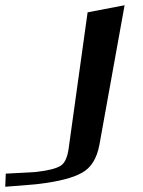

<svg xmlns="http://www.w3.org/2000/svg" viewBox="-122 -671 545 732"><path d="M353 -651 212 -624 139 -100C134 -69 124 -48 109 -39C93 -29 64 -21 20 -16C18 -15 -22 -13 -100 -9L-102 41C-28 35 16 32 28 30C102 21 156 7 190 -12C225 -31 247 -66 257 -119Z"/></svg>

Font: Gamestation Warped
Style: Italic
Weight: 400
Designer: Jonas Hecksher
Foundry: Jonas Hecksher, Playtypeª, e-types AS
Version: Version 1.003